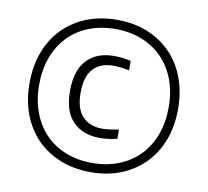

<svg xmlns="http://www.w3.org/2000/svg" viewBox="-83 -843 1024 946"><g transform="rotate(10 429.0 -370.0)"><path d="M444 -163Q359 -163 309.5 -213.5Q260 -264 260 -366Q260 -470 309.5 -521.5Q359 -573 444 -573Q467 -573 488 -570.5Q509 -568 529 -563V-516Q509 -520 489 -522.5Q469 -525 449 -525Q384 -525 348.5 -486Q313 -447 313 -366Q313 -286 349.5 -248Q386 -210 448 -210Q467 -210 488 -213Q509 -216 531 -220V-174Q490 -163 444 -163ZM429 11Q345 11 276.5 -16.5Q208 -44 159 -94Q110 -144 83.5 -214Q57 -284 57 -370Q57 -455 83.5 -525.5Q110 -596 159 -646Q208 -696 276.5 -723.5Q345 -751 429 -751Q513 -751 581 -723.5Q649 -696 698 -646Q747 -596 773.5 -525.5Q800 -455 800 -370Q800 -284 773.5 -214Q747 -144 698 -94Q649 -44 581 -16.5Q513 11 429 11ZM429 -35Q502 -35 562 -59Q622 -83 664.5 -127Q707 -171 730 -232.5Q753 -294 753 -370Q753 -446 730 -507.5Q707 -569 664.5 -613Q622 -657 562 -681Q502 -705 429 -705Q355 -705 295 -681Q235 -657 193 -613Q151 -569 128 -507.5Q105 -446 105 -370Q105 -294 128 -232.5Q151 -171 193 -127Q235 -83 295 -59Q355 -35 429 -35Z"/></g></svg>

Font: Encode Sans Wide
Style: Light
Weight: 300
Designer: Pablo Impallari, Andres Torresi
Foundry: Pablo Impallari, Andres Torresi
Version: Version 1.000; ttfautohint (v1.00) -l 8 -r 50 -G 200 -x 14 -